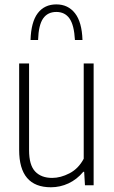

<svg xmlns="http://www.w3.org/2000/svg" viewBox="-20 -822 506 852"><path d="M65 -156.5V-540.5H109V-155.5Q109 -89.5 136 -61Q163 -32.5 211.5 -32.5Q249 -32.5 288.5 -53Q328 -73.5 351.5 -117.5V-540.5H395.5V0H357L353.5 -59.5H349.5Q321 -25.5 283.8 -8.2Q246.5 9 206 9Q65 9 65 -156.5ZM230 -802.5Q282 -802.5 312.8 -763.2Q343.5 -724 346 -644.5H312.5Q309 -710.5 288.5 -739.8Q268 -769 230 -769Q191.5 -769 171.2 -739.8Q151 -710.5 149 -644.5H115.5Q118 -725 147.8 -763.8Q177.5 -802.5 230 -802.5Z"/></svg>

Font: Encode Sans Condensed ExLight
Style: Regular
Weight: 275
Width: 3
Designer: Multiple Designers
Foundry: Impallari Type
Version: Version 2.000